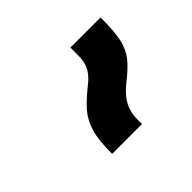

<svg xmlns="http://www.w3.org/2000/svg" viewBox="-65 -902 387 387"><g transform="rotate(-45 128.5 -708.5)"><path d="M139 -741Q150 -751 155.5 -762.5Q161 -774 161 -793V-814H247Q247 -775 242.5 -754Q238 -733 226 -717.5Q214 -702 188 -682Q170 -667 162 -651.5Q154 -636 154 -615V-603H69Q69 -642 75.5 -664Q82 -686 96 -702Q110 -718 139 -741Z"/></g></svg>

Font: Noto Serif Armenian SmBold Cond
Style: Regular
Weight: 600
Width: 3
Designer: Monotype Design team
Foundry: Monotype Imaging Inc.
Version: Version 1.000